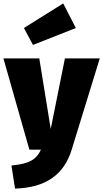

<svg xmlns="http://www.w3.org/2000/svg" viewBox="-35 -876 604 1124"><path d="M335 -856 105 -712 158 -613 409 -712ZM549 -534H345L262 -121L195 -534H-15L137 0H205C177 60 134 83 32 93L53 228C232 223 340 147 385 -1Z"/></svg>

Font: Fira Sans Heavy
Style: Regular
Weight: 900
Designer: bBox Type GmbH & Carrois Corporate GbR & Edenspiekermann AG
Foundry: bBox Type GmbH & Carrois Corporate GbR & Edenspiekermann AG
Version: Version 4.300;PS 004.300;hotconv 1.0.88;makeotf.lib2.5.64775